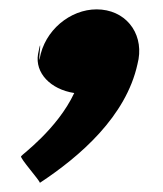

<svg xmlns="http://www.w3.org/2000/svg" viewBox="-20 -217 355 419"><path d="M202 -196C144 -202 85 -160 69 -100C59 -50 75 -160 63 -99C56 -58 90 -22 142 -14C105 65 27 121 26 124C23 128 67 177 67 182C155 124 255 37 280 -77C296 -137 261 -190 202 -196Z"/></svg>

Font: PlasticEraser
Style: It
Weight: 400
Foundry: Cannot Into Space Fonts
Version: Version 0.43